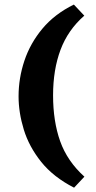

<svg xmlns="http://www.w3.org/2000/svg" viewBox="-20 -699 428 853"><path d="M309.1 134.8Q217.3 87.9 163.1 20.3Q108.9 -47.4 85.7 -123.3Q62.5 -199.2 62.5 -271Q62.5 -351.6 88.4 -429.2Q114.3 -506.8 168.5 -571.8Q222.7 -636.7 308.1 -678.7L354.5 -629.4Q282.2 -566.4 249 -478Q215.8 -389.6 215.8 -275.4Q215.8 -160.2 247.3 -71.5Q278.8 17.1 355 85.9Z"/></svg>

Font: Kameron
Style: Bold
Weight: 700
Designer: Vernon Adams
Foundry: Vernon Adams
Version: Version 1.100